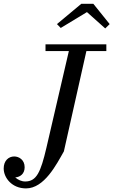

<svg xmlns="http://www.w3.org/2000/svg" viewBox="-52 -990 614 1040"><path d="M419 -924.5 518 -836 542 -859.5 453.5 -969.5H388.5L256.5 -859.5L277 -838.5ZM194.5 -750V-713.5H321L199.5 -190C168.5 -57.5 146 -7 84.5 -7C64.5 -7 45 -16 30.5 -29C57.5 -31 81.5 -48.5 81.5 -84C81.5 -125 50 -142.5 25 -142.5C-5.5 -142.5 -32 -119.5 -32 -77.5C-32 -27.5 12 30.5 89 30.5C188 30.5 254 -99.5 294 -170L416 -713.5H524V-750Z"/></svg>

Font: Bodoni* 06pt
Style: Italic
Weight: 400
Italic angle: -13°
Version: Version 2.3